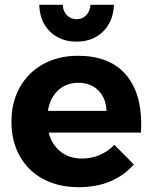

<svg xmlns="http://www.w3.org/2000/svg" viewBox="-20 -776 637 802"><path d="M180.2 -313H424.8Q422.9 -366.2 390.9 -398.2Q358.9 -430.2 307.6 -430.2Q256.3 -430.2 222.7 -398.7Q189 -367.2 180.2 -313ZM305.2 -543Q435.1 -543 502.4 -468Q569.8 -393.1 569.8 -258.8Q569.8 -234.9 568.8 -222.2H183.1Q196.3 -171.4 233.2 -142.6Q270 -113.8 321.8 -113.8Q400.9 -113.8 458 -170.9L539.1 -88.9Q454.6 5.9 309.1 5.9Q224.1 5.9 160.6 -28.1Q97.2 -62 62.5 -124Q27.8 -186 27.8 -267.6Q27.8 -349.1 63 -411.6Q98.1 -474.1 161.1 -508.5Q224.1 -543 305.2 -543ZM357.9 -755.9H456.1Q453.1 -686 410.2 -644Q367.2 -602.1 299.6 -602.1Q231.9 -602.1 189 -644Q146 -686 144 -755.9H242.2Q243.2 -729 259.5 -712.4Q275.9 -695.8 300 -695.8Q324.2 -695.8 340.1 -712.4Q356 -729 357.9 -755.9Z"/></svg>

Font: Montserrat-SemiBold
Style: Regular
Weight: 600
Designer: Julieta Ulanovsky
Foundry: Julieta Ulanovsky
Version: Version 6.001